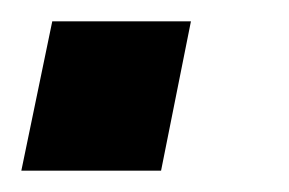

<svg xmlns="http://www.w3.org/2000/svg" viewBox="-52 -160 271 180"><path d="M-32 0 -3 -140H127L99 0Z"/></svg>

Font: Mona Sans Condensed
Style: Bold Italic
Weight: 700
Width: 3
Italic angle: -11.7°
Designer: Deni Anggara
Foundry: GitHub
Version: Version 1.001; ttfautohint (v1.8.4.7-5d5b);gftools[0.9.31]